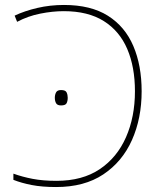

<svg xmlns="http://www.w3.org/2000/svg" viewBox="-20 -744 654 774"><path d="M206 10Q150 10 108.5 2Q67 -6 34 -19V-44Q70 -31 111.5 -23Q153 -15 208 -15Q312 -15 382 -62Q452 -109 488 -191Q524 -273 524 -376Q524 -474 493 -546.5Q462 -619 398.5 -659Q335 -699 237 -699Q192 -699 142 -689Q92 -679 49 -656L39 -681Q79 -700 130.5 -712Q182 -724 238 -724Q346 -724 415 -680.5Q484 -637 517.5 -558.5Q551 -480 551 -376Q551 -267 512 -179.5Q473 -92 396.5 -41Q320 10 206 10ZM201 -350Q201 -362 206 -371.5Q211 -381 226 -381Q244 -381 248.5 -371.5Q253 -362 253 -350Q253 -337 248.5 -328Q244 -319 226 -319Q211 -319 206 -328Q201 -337 201 -350Z"/></svg>

Font: Noto Sans Thin
Style: Regular
Weight: 100
Designer: Monotype Design Team
Foundry: Monotype Imaging Inc.
Version: Version 2.007